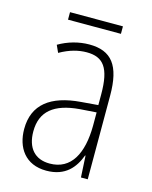

<svg xmlns="http://www.w3.org/2000/svg" viewBox="-102 -715 625 792"><g transform="rotate(15 210.0 -318.5)"><path d="M324 -647H98V-615H324ZM210 -539C165 -539 119 -526 80 -503L94 -472C136 -496 174 -505 208 -505C279 -505 310 -466 310 -353V-307L237 -301C111 -291 40 -238 40 -133C40 -54 82 10 172 10C254 10 291 -38 311 -92H313L318 0H347V-357C347 -486 305 -539 210 -539ZM240 -271 311 -276V-218C310 -101 270 -22 178 -22C115 -22 79 -62 79 -133C79 -219 133 -262 240 -271Z"/></g></svg>

Font: Noto Sans Myanmar UI Condensed ExtraLight
Style: Regular
Weight: 200
Width: 3
Designer: Monotype Design Team
Foundry: Monotype Imaging Inc.
Version: Version 2.103